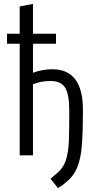

<svg xmlns="http://www.w3.org/2000/svg" viewBox="-20 -796 506 984"><path d="M311 144Q304 151 295 156.5Q286 162 277 168L239 120Q247 113 253.5 107.5Q260 102 267 96Q303 68 317 26.5Q331 -15 333 -75.5Q335 -136 335 -220V-227Q335 -315 313 -348Q291 -381 239 -381Q216 -381 193 -377Q170 -373 149 -364V0H81V-572H16V-623H81V-763L149 -776V-623H267V-572H149V-423Q196 -441 249 -441Q405 -441 405 -233V-224Q405 -120 399.5 -50Q394 20 374 66Q354 112 311 144Z"/></svg>

Font: Ubuntu Sans Condensed
Style: Regular
Weight: 400
Width: 3
Designer: Dalton Maag Ltd
Foundry: Dalton Maag Ltd
Version: Version 1.006; ttfautohint (v1.8.4.7-5d5b)